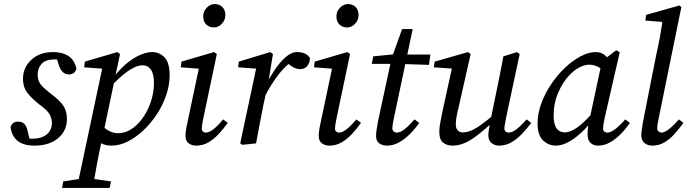

<svg xmlns="http://www.w3.org/2000/svg" viewBox="-20 -705 3380 944"><path d="M130 -1 92 -31Q107 -27 116 -25Q125 -23 137 -23Q184 -23 209.5 -44Q235 -65 235 -100Q235 -122 224 -142.5Q213 -163 174 -191Q140 -217 116.5 -246Q93 -275 93 -318Q93 -373 134 -411Q175 -449 242 -449Q286 -449 316 -430Q346 -411 356 -367Q347 -339 319 -339Q285 -339 270 -383L253 -436L284 -409Q277 -411 269 -412Q261 -413 250 -413Q204 -413 184.5 -391Q165 -369 165 -338Q165 -309 180 -290Q195 -271 233 -242Q274 -211 291.5 -185Q309 -159 309 -119Q309 -62 265.5 -25.5Q222 11 149 11Q95 11 66 -13Q37 -37 32 -80Q40 -107 69 -107Q89 -107 99.5 -96Q110 -85 115 -65Z M358 219 485 -380 504 -366 394 -374 397 -402 557 -449 570 -439 485 -35 481 -19Q463 66 453.5 119Q444 172 436 219ZM434 -39 473 -95Q496 -71 518 -60.5Q540 -50 560 -50Q595 -50 625 -69.5Q655 -89 678 -120Q705 -156 721 -203Q737 -250 737 -297Q737 -341 722 -362.5Q707 -384 681 -384Q650 -384 607 -354Q564 -324 517 -270L508 -276Q537 -329 575.5 -368Q614 -407 654.5 -428Q695 -449 728 -449Q763 -449 788.5 -423.5Q814 -398 814 -334Q814 -287 797.5 -238Q781 -189 752 -144.5Q723 -100 686 -65Q649 -30 608.5 -9.5Q568 11 528 11Q500 11 478.5 0Q457 -11 434 -39ZM285 219 291 187 395 171H416L526 187L519 219Z M892 -36Q892 -47 894 -62.5Q896 -78 902 -105L960 -380L976 -366L869 -374L872 -402L1033 -449L1046 -439L980 -125Q972 -88 972 -73Q972 -63 978.5 -58Q985 -53 992 -53Q1023 -53 1077 -118L1100 -101Q1080 -73 1056.5 -47.5Q1033 -22 1005.5 -5.5Q978 11 944 11Q923 11 907.5 -0.5Q892 -12 892 -36ZM1031 -570Q1009 -570 994 -584.5Q979 -599 979 -625Q979 -649 996.5 -667Q1014 -685 1036 -685Q1059 -685 1073.5 -670.5Q1088 -656 1088 -630Q1088 -607 1071 -588.5Q1054 -570 1031 -570Z M1282 -231 1281 -276Q1302 -318 1328 -357.5Q1354 -397 1383 -423Q1412 -449 1441 -449Q1461 -449 1478 -442Q1495 -435 1504 -419Q1503 -396 1490.5 -380.5Q1478 -365 1454 -365Q1439 -365 1421 -375Q1403 -385 1387 -401L1376 -412L1422 -409Q1379 -378 1345.5 -333.5Q1312 -289 1282 -231ZM1161 0 1242 -380 1262 -366 1151 -374 1154 -402 1309 -449 1322 -439 1299 -299 1296 -282 1276 -194Q1266 -145 1257 -97Q1248 -49 1239 0L1171 7Z M1547 -36Q1547 -47 1549 -62.5Q1551 -78 1557 -105L1615 -380L1631 -366L1524 -374L1527 -402L1688 -449L1701 -439L1635 -125Q1627 -88 1627 -73Q1627 -63 1633.5 -58Q1640 -53 1647 -53Q1678 -53 1732 -118L1755 -101Q1735 -73 1711.5 -47.5Q1688 -22 1660.5 -5.5Q1633 11 1599 11Q1578 11 1562.5 -0.5Q1547 -12 1547 -36ZM1686 -570Q1664 -570 1649 -584.5Q1634 -599 1634 -625Q1634 -649 1651.5 -667Q1669 -685 1691 -685Q1714 -685 1728.5 -670.5Q1743 -656 1743 -630Q1743 -607 1726 -588.5Q1709 -570 1686 -570Z M1808 -391 1815 -428 1938 -440V-437H2096L2089 -386L1934 -391ZM1838 -106 1905 -417 1957 -562H2009L1917 -126Q1913 -108 1911 -94.5Q1909 -81 1909 -74Q1909 -64 1916 -58.5Q1923 -53 1930 -53Q1948 -53 1969 -69.5Q1990 -86 2018 -118L2041 -101Q2022 -73 1997 -47.5Q1972 -22 1943 -5.5Q1914 11 1882 11Q1860 11 1844.5 -0.5Q1829 -12 1829 -36Q1829 -47 1831 -62.5Q1833 -78 1838 -106Z M2205 11Q2178 11 2159 -3.5Q2140 -18 2140 -56Q2140 -81 2146.5 -111.5Q2153 -142 2158 -169L2206 -388L2214 -367L2113 -374L2117 -402L2281 -449L2294 -439L2235 -178Q2228 -151 2224.5 -130Q2221 -109 2221 -93Q2221 -74 2230.5 -64Q2240 -54 2256 -54Q2288 -54 2326 -78.5Q2364 -103 2428 -157L2429 -130Q2362 -64 2308.5 -26.5Q2255 11 2205 11ZM2433 11Q2413 11 2397 -1.5Q2381 -14 2381 -39Q2381 -50 2383 -64Q2385 -78 2390 -105L2421 -256Q2430 -299 2438.5 -342Q2447 -385 2455 -428L2522 -449L2535 -439L2468 -125Q2465 -108 2462.5 -94.5Q2460 -81 2460 -73Q2460 -63 2466.5 -58Q2473 -53 2480 -53Q2498 -53 2519.5 -69.5Q2541 -86 2569 -118L2592 -101Q2571 -73 2547 -47.5Q2523 -22 2495 -5.5Q2467 11 2433 11Z M2712 11Q2678 11 2650.5 -14.5Q2623 -40 2623 -98Q2623 -146 2641 -195.5Q2659 -245 2689.5 -290.5Q2720 -336 2757.5 -371.5Q2795 -407 2834.5 -428Q2874 -449 2910 -449Q2940 -449 2960 -428Q2980 -407 2998 -377L2961 -350Q2944 -364 2922 -375.5Q2900 -387 2877 -387Q2855 -387 2829.5 -374Q2804 -361 2780 -336Q2747 -302 2724.5 -249.5Q2702 -197 2702 -137Q2702 -94 2716.5 -74Q2731 -54 2756 -54Q2784 -54 2820.5 -80Q2857 -106 2913 -172L2921 -151Q2890 -105 2853.5 -68Q2817 -31 2781 -10Q2745 11 2712 11ZM2920 11Q2899 11 2884 -2Q2869 -15 2869 -44Q2869 -64 2871.5 -81Q2874 -98 2879 -120L2940 -405L3010 -458L3027 -448L2953 -125Q2945 -88 2945 -73Q2945 -63 2951.5 -58Q2958 -53 2966 -53Q2983 -53 3006.5 -71.5Q3030 -90 3054 -118L3077 -101Q3059 -74 3034.5 -48.5Q3010 -23 2981 -6Q2952 11 2920 11Z M3187 11Q3165 11 3149 -1.5Q3133 -14 3133 -42Q3133 -53 3135.5 -68Q3138 -83 3142 -109L3206 -433Q3217 -480 3225.5 -528Q3234 -576 3240 -624L3262 -595L3153 -604L3157 -632L3320 -678L3330 -670L3219 -126Q3211 -88 3211 -74Q3211 -64 3218 -58.5Q3225 -53 3233 -53Q3247 -53 3269 -70Q3291 -87 3318 -118L3340 -101Q3321 -74 3298 -48Q3275 -22 3247.5 -5.5Q3220 11 3187 11Z"/></svg>

Font: Lisu Bosa
Style: Italic
Weight: 400
Italic angle: -19°
Designer: David Morse, Annie Olsen, Victor Gaultney, Frank Grießhammer (Latin)
Foundry: SIL International
Version: Version 2.000